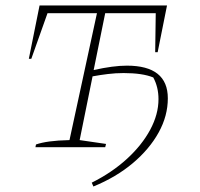

<svg xmlns="http://www.w3.org/2000/svg" viewBox="-20 -536 729 699"><path d="M109 0 111 -10Q131 -17 160.5 -21Q190 -25 233 -26L333 -488H153L94 -322H85L124 -516H588L554 -346H545L547 -488H363L321 -281Q392 -297 442 -297Q591 -297 591 -178Q591 -114 557.5 -53.5Q524 7 463.5 58Q403 109 320 143L314 129Q388 92 442.5 42Q497 -8 527 -64Q557 -120 557 -175Q557 -219 538 -254Q499 -270 430 -270Q401 -270 372.5 -266.5Q344 -263 317 -258L270 -26L366 -12L363 0Z"/></svg>

Font: Piazzolla SC Thin
Style: Italic
Weight: 100
Italic angle: -11.3°
Designer: Juan Pablo del Peral
Foundry: Huerta Tipografica
Version: Version 1.330